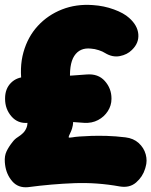

<svg xmlns="http://www.w3.org/2000/svg" viewBox="-30 -748 626 794"><path d="M86 26Q45 30 20.5 1.5Q-4 -27 -9 -67L-10 -77Q-12 -103 -3 -122Q6 -141 22 -161Q31 -173 43 -180.5Q55 -188 65 -197.5Q75 -207 80.5 -222Q86 -237 82 -262L62 -389Q49 -468 67 -532Q85 -596 126.5 -641Q168 -686 226.5 -709Q285 -732 354 -727Q400 -724 441 -709Q482 -694 504 -674Q539 -643 542 -606.5Q545 -570 516 -542L515 -541Q496 -522 465.5 -516Q435 -510 404 -529Q395 -535 378.5 -540.5Q362 -546 346 -547Q300 -552 277 -516.5Q254 -481 261 -401L271 -274Q274 -244 271 -229Q268 -214 264 -205.5Q260 -197 256 -188Q253 -181 254.5 -179.5Q256 -178 269 -180Q279 -182 299 -183.5Q319 -185 347.5 -186Q376 -187 411.5 -186Q447 -185 489 -180Q522 -176 543.5 -156.5Q565 -137 572.5 -110Q580 -83 572 -57L570 -50Q560 -17 533 6.5Q506 30 465 23Q371 6 277.5 9.5Q184 13 86 26ZM86 -240Q44 -236 17.5 -266.5Q-9 -297 -9 -339V-341Q-9 -381 15.5 -405.5Q40 -430 80 -430Q137 -430 204 -432.5Q271 -435 328 -440Q376 -444 403.5 -413Q431 -382 431 -341V-339Q431 -312 416 -288.5Q401 -265 375.5 -251.5Q350 -238 318 -240Q261 -245 201 -246.5Q141 -248 86 -240Z"/></svg>

Font: Winky Sans Black
Style: Regular
Weight: 900
Designer: Simon Atzbach
Foundry: typofactur
Version: Version 1.205